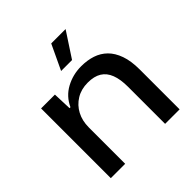

<svg xmlns="http://www.w3.org/2000/svg" viewBox="-195 -883 1030 1030"><g transform="rotate(-45 319.5 -368.5)"><path d="M64 0V-529H169L173 -422H180Q206 -479 259.5 -508Q313 -537 376 -537Q422 -537 460 -524.5Q498 -512 526 -484.5Q554 -457 570 -412Q586 -367 586 -302V0H476V-281Q476 -338 461.5 -375.5Q447 -413 417 -431.5Q387 -450 339 -450Q289 -450 251.5 -427Q214 -404 193.5 -365Q173 -326 173 -276V0ZM282 -595 349 -737H458L365 -595Z"/></g></svg>

Font: Mona Sans SemiExpanded Medium
Style: Regular
Weight: 500
Width: 6
Designer: Deni Anggara
Foundry: GitHub
Version: Version 2.000